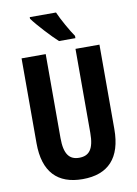

<svg xmlns="http://www.w3.org/2000/svg" viewBox="-101 -998 764 1073"><g transform="rotate(-10 281.0 -461.5)"><path d="M294 -933H145V-924C171 -887 248 -804 283 -773H376V-786C354 -817 312 -891 294 -933ZM502 -235V-714H366V-238C366 -145 338 -111 281 -111C226 -111 197 -146 197 -237V-714H60V-232C60 -69 138 10 280 10C425 10 502 -71 502 -235Z"/></g></svg>

Font: Noto Sans Arabic UI XCn
Style: Bold
Weight: 700
Width: 2
Designer: Monotype Design Team, Nadine Chahine and Nizar Qandah
Foundry: Monotype Imaging Inc.
Version: Version 2.010